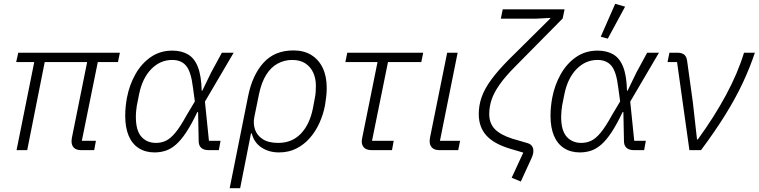

<svg xmlns="http://www.w3.org/2000/svg" viewBox="-20 -789 3987 1009"><path d="M475 0H406Q381 0 368.5 -12.5Q356 -25 356 -46Q356 -50 356.5 -55.5Q357 -61 358 -66L438 -463H215L123 0H67L160 -463H65L76 -512H610L600 -463H494L410 -49H484Z M1139 -49 1130 0H1076Q1050 0 1036.5 -13Q1023 -26 1024 -53L1021 -200H1017Q986 -135 958.5 -93.5Q931 -52 904.5 -29Q878 -6 850.5 3Q823 12 792 12Q744 12 709 -10.5Q674 -33 656 -76Q638 -119 638 -181Q638 -205 640.5 -229Q643 -253 647 -275Q660 -343 692 -399.5Q724 -456 773 -489.5Q822 -523 885 -523Q934 -523 968 -503Q1002 -483 1020 -437Q1038 -391 1040 -312H1043L1089 -407L1146 -512H1208L1057 -255L1078 -49ZM800 -38Q827 -38 851 -49Q875 -60 901 -91Q927 -122 961 -184L1004 -256L994 -329Q984 -413 958 -443.5Q932 -474 885 -474Q822 -474 775 -426Q728 -378 711 -294L699 -234Q697 -220 695.5 -205.5Q694 -191 694 -175Q694 -103 723 -70.5Q752 -38 800 -38Z M1187 200 1284 -284Q1306 -394 1364.5 -459Q1423 -524 1522 -524Q1577 -524 1616 -500Q1655 -476 1676 -432Q1697 -388 1697 -327Q1697 -305 1694.5 -282Q1692 -259 1688 -236Q1679 -188 1659 -143.5Q1639 -99 1608.5 -64Q1578 -29 1537.5 -8.5Q1497 12 1446 12Q1393 12 1354 -14Q1315 -40 1303 -88H1299L1242 200ZM1442 -38Q1514 -38 1560.5 -86Q1607 -134 1624 -218L1635 -276Q1638 -291 1639 -306Q1640 -321 1640 -339Q1640 -377 1626 -407.5Q1612 -438 1584.5 -456Q1557 -474 1515 -474Q1475 -474 1439.5 -455Q1404 -436 1379 -396Q1354 -356 1341 -294L1316 -171Q1310 -138 1320.5 -107.5Q1331 -77 1361 -57.5Q1391 -38 1442 -38Z M2040 0H1933Q1907 0 1894 -12.5Q1881 -25 1881 -46Q1881 -51 1882 -56Q1883 -61 1884 -67L1964 -463H1795L1805 -512H2204L2194 -463H2019L1935 -49H2049Z M2398 -49 2388 0H2289Q2264 0 2251 -12.5Q2238 -25 2238 -46Q2238 -51 2238.5 -56Q2239 -61 2240 -67L2330 -512H2385L2292 -49Z M2612 -691 2622 -740H2947L2937 -692L2690 -442Q2636 -388 2605.5 -344.5Q2575 -301 2563 -264Q2551 -227 2551 -190Q2551 -141 2580.5 -110.5Q2610 -80 2673 -60L2745 -39Q2766 -34 2774.5 -23Q2783 -12 2783 4Q2783 13 2780.5 22.5Q2778 32 2772 45L2717 165L2669 145L2730 13L2662 -7Q2575 -33 2535.5 -77.5Q2496 -122 2496 -189Q2496 -234 2510.5 -277Q2525 -320 2561 -369.5Q2597 -419 2659 -481L2872 -692L2873 -695L2799 -691Z M3374 -49 3365 0H3311Q3285 0 3271.5 -13Q3258 -26 3259 -53L3256 -200H3252Q3221 -135 3193.5 -93.5Q3166 -52 3139.5 -29Q3113 -6 3085.5 3Q3058 12 3027 12Q2979 12 2944 -10.5Q2909 -33 2891 -76Q2873 -119 2873 -181Q2873 -205 2875.5 -229Q2878 -253 2882 -275Q2895 -343 2927 -399.5Q2959 -456 3008 -489.5Q3057 -523 3120 -523Q3169 -523 3203 -503Q3237 -483 3255 -437Q3273 -391 3275 -312H3278L3324 -407L3381 -512H3443L3292 -255L3313 -49ZM3035 -38Q3062 -38 3086 -49Q3110 -60 3136 -91Q3162 -122 3196 -184L3239 -256L3229 -329Q3219 -413 3193 -443.5Q3167 -474 3120 -474Q3057 -474 3010 -426Q2963 -378 2946 -294L2934 -234Q2932 -220 2930.5 -205.5Q2929 -191 2929 -175Q2929 -103 2958 -70.5Q2987 -38 3035 -38ZM3265 -754 3174 -586 3137 -596 3213 -769Z M3664 0H3603L3538 -463H3488L3498 -512H3539Q3563 -512 3575.5 -502Q3588 -492 3591 -469L3621 -252L3643 -56H3647Q3733 -174 3795 -289Q3857 -404 3890 -512H3947Q3923 -439 3885.5 -358Q3848 -277 3793 -188Q3738 -99 3664 0Z"/></svg>

Font: IBM Plex Sans Light
Style: Italic
Weight: 300
Italic angle: -11.31°
Designer: Mike Abbink, Paul van der Laan, Pieter van Rosmalen
Foundry: Bold Monday
Version: Version 3.201